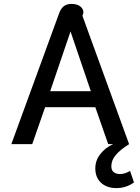

<svg xmlns="http://www.w3.org/2000/svg" viewBox="-20 -738 719 983"><path d="M282 -668Q291 -694 306.5 -706Q322 -718 345 -718Q374 -718 390.5 -705.5Q407 -693 407 -674Q407 -670 402 -657L641 0H534L468 -189H211L145 0H38ZM445 -271 341 -577 237 -271ZM468 124Q468 84 493 51.5Q518 19 559 0H641Q595 29 572.5 56Q550 83 550 113Q550 153 596 153Q619 153 646 137L666 196Q626 225 576 225Q527 225 497.5 198Q468 171 468 124Z"/></svg>

Font: Niramit Medium
Style: Regular
Weight: 500
Designer: Katatrad Aksorn Co.,Ltd.
Foundry: Cadson Demak Co.,Ltd.
Version: Version 1.000; ttfautohint (v1.6)